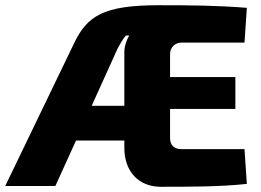

<svg xmlns="http://www.w3.org/2000/svg" viewBox="-35 -712 999 735"><path d="M661 -141C631 -141 616 -156 616 -184V-295H866V-417H616V-505C616 -531 635 -549 661 -549H901L910 -682C796 -691 700 -692 573 -692C361 -692 298 -651 248 -545L-15 0H177L256 -174H441V-145C441 -58 494 3 580 3C690 3 808 3 910 -8L901 -141ZM316 -307 416 -528C425 -544 436 -564 447 -576H460C449 -559 441 -534 441 -512V-307Z"/></svg>

Font: Exo 2 Extra Bold
Style: Regular
Weight: 800
Designer: Natanael Gama
Version: Version 1.001;PS 001.001;hotconv 1.0.88;makeotf.lib2.5.64775